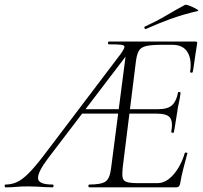

<svg xmlns="http://www.w3.org/2000/svg" viewBox="-80 -803 870 823"><path d="M-56 0Q-60 0 -60 -6Q-60 -12 -56 -12Q-31 -12 -8.5 -22Q14 -32 40.5 -58Q67 -84 104 -132L439 -574Q452 -593 453.5 -601Q455 -609 440 -611Q425 -613 387 -613Q383 -613 383 -619Q383 -625 387 -625H758Q767 -625 765 -616Q762 -598 758.5 -575Q755 -552 752 -530Q749 -508 746 -494Q745 -491 739.5 -491.5Q734 -492 735 -495Q743 -547 724 -579Q705 -611 658 -611H615Q571 -611 548 -606Q525 -601 516 -586.5Q507 -572 503 -543L446 -85Q443 -57 445.5 -42.5Q448 -28 463 -23Q478 -18 511 -18H595Q631 -18 663 -54Q695 -90 712 -147Q713 -150 719 -149Q725 -148 723 -145Q716 -119 706.5 -82.5Q697 -46 692 -15Q689 0 676 0H303Q299 0 299 -6Q299 -12 303 -12Q354 -12 372.5 -25Q391 -38 396 -81L465 -613L490 -602L125 -123Q82 -66 83 -39Q84 -12 145 -12Q150 -12 149.5 -6Q149 0 145 0Q127 0 111.5 -1Q96 -2 79.5 -3Q63 -4 40 -4Q9 -4 -10.5 -2Q-30 0 -56 0ZM264 -316 282 -335H467L470 -316ZM665 -235Q664 -233 659 -234Q654 -235 654 -237Q662 -282 648.5 -299Q635 -316 591 -316H464L467 -335H598Q639 -335 657.5 -352Q676 -369 683 -406Q683 -410 689 -408.5Q695 -407 694 -404Q690 -375 686 -359Q682 -343 680 -325Q676 -303 673 -281.5Q670 -260 665 -235ZM546 -679Q542 -677 539.5 -682.5Q537 -688 541 -689Q591 -712 631.5 -736Q672 -760 713 -782Q716 -784 726.5 -780.5Q737 -777 748.5 -771.5Q760 -766 766.5 -761.5Q773 -757 768 -756Q701 -740 649 -721Q597 -702 546 -679Z"/></svg>

Font: Cormorant Infant Light
Style: Italic
Weight: 300
Italic angle: -10°
Designer: Christian Thalmann (Catharsis Fonts)
Foundry: Catharsis Fonts
Version: Version 4.001